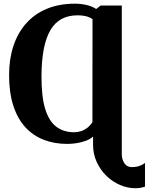

<svg xmlns="http://www.w3.org/2000/svg" viewBox="-20 -773 810 1046"><path d="M718.5 252.5Q675.5 252.5 634 234.8Q592.5 217 559.5 184.8Q526.5 152.5 506.8 109.2Q487 66 487 15.5V-29Q471.5 -15 448.2 -6.2Q425 2.5 398.2 6.8Q371.5 11 346 11Q275.5 11 217.5 -11.8Q159.5 -34.5 117.5 -80.5Q75.5 -126.5 52.5 -197.2Q29.5 -268 29.5 -364.5Q29.5 -451.5 53.2 -523Q77 -594.5 122.8 -646Q168.5 -697.5 235.5 -725.2Q302.5 -753 389 -753Q419 -753 450.5 -746Q482 -739 504 -724L528.5 -743H643.5V67Q643.5 95 657.5 116.2Q671.5 137.5 698.5 137.5Q720 137.5 738.2 131.5Q756.5 125.5 770 114.5V244Q764 246 750.2 249.2Q736.5 252.5 718.5 252.5ZM384 -52.5Q401.5 -52.5 419.2 -57.8Q437 -63 453.5 -75Q470 -87 483.5 -107.5L484 -669Q471.5 -677.5 458.2 -681.8Q445 -686 431 -687.8Q417 -689.5 402 -689.5Q352.5 -689.5 315.8 -669.8Q279 -650 255 -609.5Q231 -569 218.8 -507Q206.5 -445 206 -360Q205.5 -246 226.5 -178.8Q247.5 -111.5 287.5 -82Q327.5 -52.5 384 -52.5Z"/></svg>

Font: Merriweather Light 18pt ExtraBold
Style: Regular
Weight: 800
Version: Version 2.100